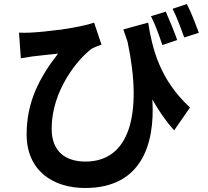

<svg xmlns="http://www.w3.org/2000/svg" viewBox="-20 -861 1040 959"><path d="M973 -697C958 -738 935 -800 913 -841L842 -817C863 -776 884 -719 900 -674L973 -697ZM865 -661C851 -702 826 -762 808 -803L734 -780C756 -738 775 -683 791 -636L865 -661ZM741 -364C774 -306 809 -255 850 -210L929 -324C776 -465 740 -622 720 -748L596 -714C603 -693 610 -673 617 -653C694 -291 627 -54 407 -54C311 -54 238 -101 238 -218C238 -410 369 -566 437 -617C453 -626 472 -632 487 -638L450 -748C417 -736 358 -724 296 -715L285 -713L274 -712C222 -705 170 -700 130 -698C111 -697 92 -697 75 -698L84 -570C107 -574 120 -576 141 -579C171 -583 232 -589 270 -593C177 -474 113 -352 113 -190C113 -9 244 78 405 78C684 78 755 -136 741 -364Z"/></svg>

Font: Glow Sans SC Normal
Style: Bold
Weight: 700
Designer: Ryoko NISHIZUKA (kana, bopomofo & ideographs); Paul D. Hunt (Latin, Greek & Cyrillic); Sandoll Communications, Soo-young
Version: Version 0.93